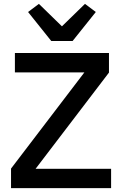

<svg xmlns="http://www.w3.org/2000/svg" viewBox="-20 -972 631 992"><path d="M554 0H37V-101L416 -598H57V-698H543V-597L164 -100H554ZM245 -760 125 -910 181 -952 300 -836 419 -952 475 -910 355 -760Z"/></svg>

Font: IBM Plex Sans Thai Medium
Style: Regular
Weight: 500
Designer: Mike Abbink, Paul van der Laan, Pieter van Rosmalen, Ben Mitchell, Mark Frömberg
Foundry: Bold Monday
Version: Version 1.1